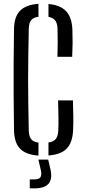

<svg xmlns="http://www.w3.org/2000/svg" viewBox="-20 -826 458 1028"><path d="M186 7Q119 2.5 87.5 -29.8Q56 -62 55 -130.5Q53.5 -229 53 -314.5Q52.5 -400 53 -485.2Q53.5 -570.5 55 -669Q55.5 -736 87.5 -768.5Q119.5 -801 186 -805.5V-736.5Q158.5 -732.5 146.8 -718Q135 -703.5 134 -671.5Q132.5 -593 131.5 -527.2Q130.5 -461.5 130.5 -399.8Q130.5 -338 131.5 -272.2Q132.5 -206.5 134 -127.5Q135 -96 146.8 -81Q158.5 -66 186 -62.5ZM287.5 -522Q289 -562 289 -596.8Q289 -631.5 288 -671.5Q287 -701.5 275.8 -716.2Q264.5 -731 239.5 -736V-804.5Q303 -799 333.8 -766.2Q364.5 -733.5 367.5 -669Q369 -629.5 368.8 -595.2Q368.5 -561 366.5 -522ZM239.5 6.5V-63Q267 -67 278.8 -82Q290.5 -97 292 -127.5Q293.5 -161.5 293 -196.5Q292.5 -231.5 291 -288.5H370.5Q372 -240.5 372.5 -203.5Q373 -166.5 371.5 -130.5Q368.5 -63 337.5 -30.8Q306.5 1.5 239.5 6.5ZM139.5 182.5V134.5H164Q188 134.5 196.2 123.2Q204.5 112 199 86.5L185.5 28.5H238L251.5 86.5Q270 182.5 164.5 182.5Z"/></svg>

Font: Big Shoulders Stencil Text
Style: Regular
Weight: 400
Designer: Patric King
Foundry: XO Type Co
Version: Version 1.000